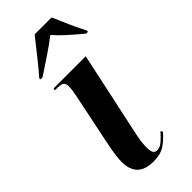

<svg xmlns="http://www.w3.org/2000/svg" viewBox="-251 -806 856 856"><g transform="rotate(-45 177.5 -378.0)"><path d="M152 10Q50 10 50 -90Q50 -107 53.5 -133.5Q57 -160 66 -203L115 -440Q118 -455 120 -468.5Q122 -482 122 -495Q122 -512 113 -519Q104 -526 75 -526H65L67 -536H270L186 -144Q179 -114 176.5 -93.5Q174 -73 174 -56Q174 -38 179 -26Q184 -14 200 -14Q217 -14 235 -29.5Q253 -45 269 -64L276 -55Q253 -28 225.5 -9Q198 10 152 10ZM54 -613Q84 -647 117 -689Q150 -731 178 -766H285Q294 -746 306.5 -716.5Q319 -687 332.5 -658.5Q346 -630 355 -613L354 -606H343Q304 -638 274.5 -665Q245 -692 225 -715Q197 -692 153 -662.5Q109 -633 68 -606H54Z"/></g></svg>

Font: Noto Serif Display ExtraCondensed
Style: Bold Italic
Weight: 700
Width: 2
Italic angle: -12°
Designer: Monotype Design Team
Foundry: Monotype Imaging Inc.
Version: Version 2.009